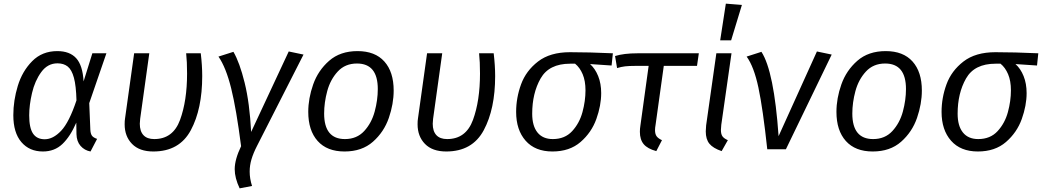

<svg xmlns="http://www.w3.org/2000/svg" viewBox="-20 -818 5709 1052"><path d="M438 -372 486 -526H563L469 -253L475 -107Q476 -86 483.5 -75Q491 -64 512 -57L476 12Q443 6 421.5 -18.5Q400 -43 399 -83L398 -146Q365 -70 322 -29Q279 12 215 12Q141 12 97 -39.5Q53 -91 53 -187Q53 -267 77.5 -347.5Q102 -428 156.5 -483Q211 -538 294 -538Q362 -538 397.5 -499Q433 -460 438 -372ZM140 -186Q140 -117 161 -86Q182 -55 225 -55Q271 -55 315 -101.5Q359 -148 399 -268Q397 -348 385 -392Q373 -436 351 -453.5Q329 -471 295 -471Q241 -471 206 -423Q171 -375 155.5 -308.5Q140 -242 140 -186Z M1088 -401Q1088 -221 1025.5 -104.5Q963 12 820 12Q744 12 703.5 -29.5Q663 -71 663 -137Q663 -157 665 -168L715 -526H798L748 -167Q746 -147 746 -140Q746 -99 766 -77.5Q786 -56 825 -56Q928 -56 966.5 -161Q1005 -266 1005 -415Q1005 -480 1000 -526H1080Q1088 -459 1088 -401Z M1356 -95 1562 -536 1643 -519 1388 -18Q1368 21 1358 54.5Q1348 88 1348 122Q1348 161 1361 201L1293 214Q1266 157 1266 109Q1266 56 1301 -17Q1275 -220 1246.5 -334.5Q1218 -449 1177 -508L1259 -534Q1293 -476 1320.5 -364.5Q1348 -253 1356 -95Z M1669 -205Q1669 -279 1696 -355.5Q1723 -432 1783.5 -485Q1844 -538 1939 -538Q2035 -538 2086 -481Q2137 -424 2137 -322Q2137 -249 2110.5 -172Q2084 -95 2023.5 -41.5Q1963 12 1868 12Q1772 12 1720.5 -45.5Q1669 -103 1669 -205ZM2050 -330Q2050 -470 1936 -470Q1871 -470 1830.5 -426Q1790 -382 1773 -319Q1756 -256 1756 -196Q1756 -56 1870 -56Q1935 -56 1975.5 -100Q2016 -144 2033 -207Q2050 -270 2050 -330Z M2693 -401Q2693 -221 2630.5 -104.5Q2568 12 2425 12Q2349 12 2308.5 -29.5Q2268 -71 2268 -137Q2268 -157 2270 -168L2320 -526H2403L2353 -167Q2351 -147 2351 -140Q2351 -99 2371 -77.5Q2391 -56 2430 -56Q2533 -56 2571.5 -161Q2610 -266 2610 -415Q2610 -480 2605 -526H2685Q2693 -459 2693 -401Z M2808 -205Q2808 -282 2835 -356Q2862 -430 2928 -481Q2994 -532 3103 -532Q3206 -532 3338 -526L3331 -459L3213 -467Q3241 -442 3257.5 -401Q3274 -360 3274 -308Q3274 -240 3247.5 -166Q3221 -92 3161 -40Q3101 12 3007 12Q2912 12 2860 -47Q2808 -106 2808 -205ZM3188 -323Q3188 -375 3172.5 -411.5Q3157 -448 3131 -469H3104Q2988 -469 2942 -388Q2896 -307 2896 -195Q2896 -128 2925 -92Q2954 -56 3009 -56Q3075 -56 3115 -99.5Q3155 -143 3171.5 -204Q3188 -265 3188 -323Z M3572 -134Q3569 -118 3569 -105Q3569 -83 3578 -71Q3587 -59 3607 -50L3576 10Q3528 -3 3507 -28Q3486 -53 3486 -96Q3486 -112 3489 -131L3534 -457H3461Q3426 -457 3405 -454.5Q3384 -452 3361 -445L3350 -511Q3398 -526 3473 -526H3809L3799 -457H3617Z M3932 -134Q3930 -112 3930 -106Q3930 -83 3938.5 -71Q3947 -59 3968 -50L3934 10Q3887 -6 3867 -30.5Q3847 -55 3847 -98Q3847 -107 3849 -131L3905 -526H3988ZM4045 -791 3986 -597H3926L3957 -798Z M4246 -72 4456 -536 4537 -519 4286 0H4184Q4160 -223 4135.5 -338Q4111 -453 4071 -508L4152 -534Q4221 -428 4246 -72Z M4563 -205Q4563 -279 4590 -355.5Q4617 -432 4677.5 -485Q4738 -538 4833 -538Q4929 -538 4980 -481Q5031 -424 5031 -322Q5031 -249 5004.5 -172Q4978 -95 4917.5 -41.5Q4857 12 4762 12Q4666 12 4614.5 -45.5Q4563 -103 4563 -205ZM4944 -330Q4944 -470 4830 -470Q4765 -470 4724.5 -426Q4684 -382 4667 -319Q4650 -256 4650 -196Q4650 -56 4764 -56Q4829 -56 4869.5 -100Q4910 -144 4927 -207Q4944 -270 4944 -330Z M5139 -205Q5139 -282 5166 -356Q5193 -430 5259 -481Q5325 -532 5434 -532Q5537 -532 5669 -526L5662 -459L5544 -467Q5572 -442 5588.5 -401Q5605 -360 5605 -308Q5605 -240 5578.5 -166Q5552 -92 5492 -40Q5432 12 5338 12Q5243 12 5191 -47Q5139 -106 5139 -205ZM5519 -323Q5519 -375 5503.5 -411.5Q5488 -448 5462 -469H5435Q5319 -469 5273 -388Q5227 -307 5227 -195Q5227 -128 5256 -92Q5285 -56 5340 -56Q5406 -56 5446 -99.5Q5486 -143 5502.5 -204Q5519 -265 5519 -323Z"/></svg>

Font: Fira Sans Book
Style: Italic
Weight: 350
Italic angle: -8°
Designer: bBox Type GmbH & Carrois Corporate GbR & Edenspiekermann AG
Foundry: bBox Type GmbH & Carrois Corporate GbR & Edenspiekermann AG
Version: Version 4.301